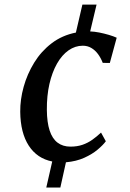

<svg xmlns="http://www.w3.org/2000/svg" viewBox="-20 -701 568 840"><path d="M182.5 119.5 208.5 5.5Q142.5 -7.5 106 -63.5Q69.5 -119.5 68.5 -212Q68 -265.5 83.5 -321.2Q99 -377 129.5 -426.8Q160 -476.5 205.8 -511.5Q251.5 -546.5 312 -558.5L340.5 -681H402.5L374.5 -563.5Q392.5 -563 414 -558.8Q435.5 -554.5 456 -548.5Q476.5 -542.5 490.5 -536L460.5 -425.5L429.5 -426Q421 -448 408.5 -464.8Q396 -481.5 379.5 -491.2Q363 -501 342 -501Q309 -501 280 -480.8Q251 -460.5 229.5 -422.8Q208 -385 196.2 -333.5Q184.5 -282 185 -220Q185.5 -165.5 197.2 -129.8Q209 -94 232 -76.8Q255 -59.5 288 -59.5Q317.5 -59.5 340.8 -67.5Q364 -75.5 383.8 -89.5Q403.5 -103.5 422 -121L443 -83Q431 -66.5 407.2 -46.5Q383.5 -26.5 348.8 -10.8Q314 5 268.5 9L244 119.5Z"/></svg>

Font: Merriweather 28pt Medium
Style: Italic
Weight: 500
Italic angle: -7.8°
Version: Version 2.101